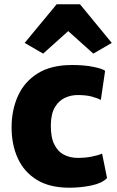

<svg xmlns="http://www.w3.org/2000/svg" viewBox="-20 -867 544 895"><path d="M34 -273Q34 -354.5 64 -420.5Q94 -486.5 156.2 -525.2Q218.5 -564 316 -564Q372.5 -564 414.5 -555.5Q456.5 -547 470 -537L450 -401Q433.5 -410 407.2 -417Q381 -424 341 -424Q312 -424 283.8 -411.5Q255.5 -399 236.8 -368.8Q218 -338.5 217 -286Q216 -228.5 232.8 -194.5Q249.5 -160.5 278.2 -145.8Q307 -131 342 -131Q377.5 -131 407.8 -137Q438 -143 456 -151L479 -37Q456 -13 406.5 -2.5Q357 8 303 8Q211 8 151.5 -28.8Q92 -65.5 63 -129Q34 -192.5 34 -273ZM181 -617 95 -667 244 -847H353L501 -667L415 -617L298 -722Z"/></svg>

Font: Koeln Type Sans ExtraBold
Style: Regular
Weight: 800
Designer: Eben Sorkin
Foundry: Eben Sorkin
Version: Version 2.001